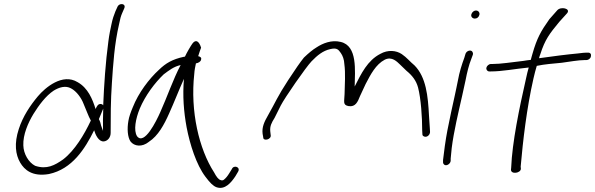

<svg xmlns="http://www.w3.org/2000/svg" viewBox="-20 -760 2883 930"><path d="M71 -135C48 -65 55 -11 78 28C98 62 136 97 217 83C330 59 392 -40 436 -129C442 -109 457 -73 483 -75C502 -77 516 -95 516 -116C516 -191 516 -273 522 -358C528 -447 534 -546 557 -644C561 -666 566 -684 572 -697L582 -720C592 -743 558 -748 549 -727L539 -705C532 -688 525 -668 520 -643C515 -620 509 -592 505 -560C491 -457 484 -347 480 -252C480 -251 479 -250 480 -249C478 -253 475 -255 471 -256C455 -259 449 -245 443 -232C428 -280 406 -334 356 -362C283 -407 199 -336 163 -293C127 -250 91 -197 71 -135ZM93 -56C91 -108 116 -165 142 -208C168 -250 202 -296 240 -321C266 -337 297 -347 324 -332C351 -318 374 -285 384 -259L403 -213C408 -201 414 -186 420 -176C388 -108 342 -31 286 12C245 41 206 62 150 43C119 27 94 -14 93 -56ZM459 -183 480 -234C479 -196 478 -160 479 -126C476 -134 473 -142 470 -151C468 -162 464 -174 459 -183Z M602 -175C595 -136 598 -96 612 -75C630 -51 668 -46 701 -73C746 -102 775 -156 799 -210C824 -265 846 -323 871 -378C864 -296 870 -219 884 -143C900 -60 931 38 975 96C996 124 1012 141 1029 147C1070 161 1100 124 1120 94L1133 72C1147 49 1112 37 1103 59L1090 80C1082 93 1074 103 1065 110C1061 114 1054 115 1048 112C1038 109 1028 96 1017 75C944 -38 901 -221 921 -402C922 -421 926 -438 929 -453C941 -455 952 -461 954 -471C957 -480 952 -485 940 -488C945 -505 950 -518 954 -529C945 -559 929 -572 912 -549C904 -538 884 -504 876 -486C875 -485 872 -485 871 -485C815 -473 783 -454 750 -422C702 -378 651 -311 623 -240C613 -216 605 -194 602 -175ZM657 -234C684 -298 730 -359 773 -400C800 -420 821 -437 855 -445C818 -375 790 -291 756 -216C737 -173 679 -55 644 -100C626 -128 637 -185 657 -234Z M1252 -112 1255 -95C1254 -74 1297 -84 1291 -107L1289 -125C1287 -149 1295 -165 1310 -189C1319 -206 1329 -226 1340 -249C1358 -285 1462 -435 1489 -463C1517 -492 1544 -514 1579 -522C1612 -530 1619 -520 1631 -503C1640 -490 1647 -472 1648 -449C1654 -407 1650 -348 1649 -304C1648 -268 1639 -251 1669 -246C1702 -241 1713 -267 1724 -295C1732 -313 1741 -332 1751 -353C1775 -399 1800 -448 1844 -471C1879 -488 1903 -461 1918 -447L1949 -417C1976 -395 1996 -370 2005 -336C2019 -282 2025 -192 2025 -128L2026 -110C2026 -105 2028 -102 2032 -100C2045 -92 2062 -104 2063 -120L2062 -139C2061 -151 2060 -171 2058 -199C2053 -296 2044 -386 1988 -443C1965 -462 1951 -481 1926 -498C1899 -516 1859 -520 1822 -499C1760 -467 1730 -404 1698 -341C1699 -417 1713 -538 1630 -557C1586 -568 1543 -550 1514 -531C1494 -519 1474 -502 1452 -481C1435 -460 1410 -424 1376 -372C1323 -291 1314 -264 1278 -201C1260 -170 1248 -144 1252 -112Z M2263 -690C2260 -679 2269 -670 2280 -670C2291 -670 2299 -677 2302 -688C2305 -699 2297 -709 2286 -709C2275 -709 2266 -701 2263 -690ZM2198 -370C2193 -347 2189 -324 2183 -298C2177 -272 2171 -245 2165 -216L2147 -128C2139 -88 2129 -15 2126 15V26C2126 31 2128 34 2131 37C2142 47 2163 33 2163 18V8C2164 1 2165 -16 2168 -43C2178 -123 2200 -214 2219 -298C2225 -324 2230 -348 2235 -371C2242 -408 2251 -445 2263 -475L2270 -494C2272 -499 2271 -504 2269 -508C2262 -521 2241 -515 2235 -500L2229 -480C2217 -448 2205 -410 2198 -370Z M2336 -432C2334 -422 2341 -414 2350 -414H2358C2412 -414 2472 -426 2541 -433C2536 -416 2532 -399 2528 -380C2495 -235 2461 -71 2456 52L2455 62C2455 86 2503 79 2503 57L2502 47C2513 -78 2531 -235 2564 -380C2569 -401 2574 -422 2580 -441C2618 -449 2660 -452 2701 -456C2737 -461 2783 -469 2811 -469H2820C2830 -469 2840 -476 2842 -486C2845 -497 2840 -505 2829 -505H2820C2814 -505 2800 -504 2778 -501C2733 -497 2653 -487 2591 -478C2593 -485 2594 -491 2597 -497C2620 -569 2642 -597 2689 -654L2727 -696C2746 -719 2696 -730 2679 -710L2641 -667C2600 -609 2581 -576 2559 -499C2556 -490 2554 -480 2551 -470C2540 -469 2527 -467 2515 -465C2460 -459 2407 -450 2365 -450H2358C2348 -450 2338 -441 2336 -432Z"/></svg>

Font: Stray Cat
Style: ExtObl
Weight: 400
Version: Version 1.0